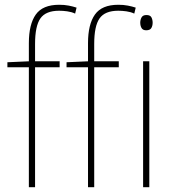

<svg xmlns="http://www.w3.org/2000/svg" viewBox="-20 -785 731 805"><path d="M230 -503H127V0H101V-503H11V-524L101 -528V-604Q101 -683 130 -724Q159 -765 228 -765Q250 -765 268 -761.5Q286 -758 301 -753L295 -728Q280 -735 262 -737.5Q244 -740 228 -740Q172 -740 149.5 -708Q127 -676 127 -601V-528H230ZM478 -503H375V0H349V-503H259V-524L349 -528V-604Q349 -683 378 -724Q407 -765 476 -765Q498 -765 516 -761.5Q534 -758 549 -753L543 -728Q528 -735 510 -737.5Q492 -740 476 -740Q420 -740 397.5 -708Q375 -676 375 -601V-528H478ZM594 -722Q610 -722 615 -712Q620 -702 620 -690Q620 -677 614.5 -667.5Q609 -658 593 -658Q579 -658 573.5 -667.5Q568 -677 568 -690Q568 -702 573.5 -712Q579 -722 594 -722ZM606 -528V0H580V-528Z"/></svg>

Font: Noto Sans SemiCondensed Thin
Style: Regular
Weight: 100
Width: 4
Designer: Monotype Design Team
Foundry: Monotype Imaging Inc.
Version: Version 2.013; ttfautohint (v1.8.4.7-5d5b)